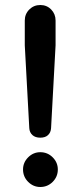

<svg xmlns="http://www.w3.org/2000/svg" viewBox="-20 -733 321 767"><path d="M79 -552V-651Q79 -677 97 -695Q115 -713 141 -713Q167 -713 184.5 -695Q202 -677 202 -651V-552L184 -221Q183 -204 172 -193.5Q161 -183 141 -183Q121 -183 109.5 -193.5Q98 -204 97 -221ZM72 -56Q72 -84 92.5 -104.5Q113 -125 141 -125Q170 -125 190.5 -104.5Q211 -84 211 -56Q211 -27 190.5 -6.5Q170 14 141 14Q113 14 92.5 -6.5Q72 -27 72 -56Z"/></svg>

Font: Varela Round Precious
Style: Medium
Weight: 500
Designer: Joe Prince
Foundry: Joe Prince
Version: Version 1.000